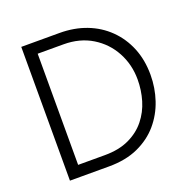

<svg xmlns="http://www.w3.org/2000/svg" viewBox="-121 -791 897 909"><g transform="rotate(-20 327.5 -337.0)"><path d="M80 0V-674H142V0ZM277 0H80V-57H277Q348 -57 399 -81Q450 -105 482.5 -145.5Q515 -186 530 -236.5Q545 -287 545 -341Q545 -416 511 -479Q477 -542 415.5 -579.5Q354 -617 272 -617H80V-674H272Q346 -674 407.5 -650.5Q469 -627 514.5 -582.5Q560 -538 585 -477Q610 -416 610 -341Q610 -275 589.5 -214Q569 -153 528 -105Q487 -57 424.5 -28.5Q362 0 277 0Z"/></g></svg>

Font: Hind Variable Light
Style: Regular
Weight: 300
Designer: Manushi Parikh, Satya Rajpurohit
Foundry: Indian Type Foundry
Version: Version 3.000